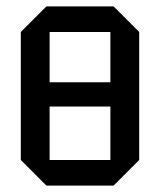

<svg xmlns="http://www.w3.org/2000/svg" viewBox="-20 -580 500 600"><path d="M45 -80V-480L125 -560H335L415 -480V-80L335 0H125ZM135 -480V-323H325V-480ZM135 -80H325V-247H135Z"/></svg>

Font: Tektur SemiCondensed
Style: Regular
Weight: 400
Width: 4
Designer: Adam Jagosz
Foundry: Adam Jagosz
Version: Version 1.005;gftools[0.9.30]